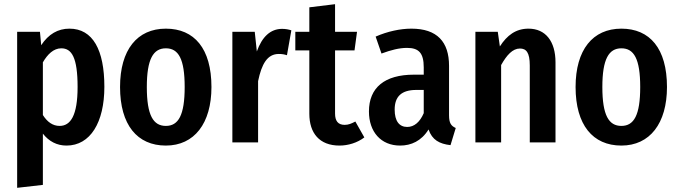

<svg xmlns="http://www.w3.org/2000/svg" viewBox="-20 -681 3247 918"><path d="M312 -544C257 -544 212 -518 177 -465L171 -529H62V217L185 203V-42C214 -5 252 15 298 15C412 15 479 -96 479 -266C479 -442 424 -544 312 -544ZM265 -79C232 -79 206 -98 185 -131V-383C207 -421 236 -450 273 -450C323 -450 351 -406 351 -265C351 -128 317 -79 265 -79Z M773 -544C636 -544 554 -443 554 -265C554 -84 636 15 773 15C909 15 991 -91 991 -265C991 -449 909 -544 773 -544ZM773 -450C833 -450 863 -400 863 -265C863 -130 833 -79 773 -79C713 -79 682 -129 682 -265C682 -399 713 -450 773 -450Z M1329 -543C1273 -543 1233 -505 1208 -435L1198 -529H1091V0H1214V-293C1231 -375 1258 -423 1313 -423C1329 -423 1339 -421 1352 -417L1373 -536C1360 -540 1346 -543 1329 -543Z M1679 -100C1660 -90 1646 -84 1628 -84C1596 -84 1582 -103 1582 -138V-440H1675L1687 -529H1582V-661L1459 -646V-529H1392V-440H1459V-137C1459 -45 1507 15 1603 15C1644 15 1688 2 1722 -24Z M2127 -130V-366C2127 -481 2070 -544 1947 -544C1894 -544 1833 -531 1776 -506L1804 -425C1850 -442 1889 -452 1926 -452C1982 -452 2006 -428 2006 -359V-324H1959C1819 -324 1744 -262 1744 -148C1744 -51 1801 15 1893 15C1946 15 1995 -7 2029 -62C2046 -12 2081 7 2134 13L2159 -69C2137 -79 2127 -92 2127 -130ZM1927 -74C1889 -74 1867 -102 1867 -157C1867 -220 1900 -251 1971 -251H2006V-140C1988 -98 1961 -74 1927 -74Z M2507 -544C2446 -544 2404 -512 2370 -459L2360 -529H2253V0H2376V-370C2403 -418 2431 -449 2466 -449C2496 -449 2513 -430 2513 -368V0H2636V-383C2636 -484 2588 -544 2507 -544Z M2951 -544C2814 -544 2732 -443 2732 -265C2732 -84 2814 15 2951 15C3087 15 3169 -91 3169 -265C3169 -449 3087 -544 2951 -544ZM2951 -450C3011 -450 3041 -400 3041 -265C3041 -130 3011 -79 2951 -79C2891 -79 2860 -129 2860 -265C2860 -399 2891 -450 2951 -450Z"/></svg>

Font: Fira Sans Condensed Medium
Style: Regular
Weight: 500
Width: 3
Designer: Carrois Corporate & Edenspiekermann AG
Foundry: Carrois Corporate GbR & Edenspiekermann AG
Version: Version 4.202;PS 004.202;hotconv 1.0.88;makeotf.lib2.5.64775